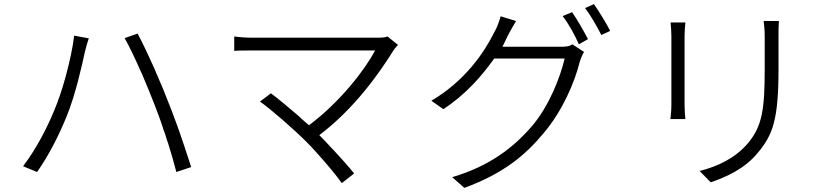

<svg xmlns="http://www.w3.org/2000/svg" viewBox="-20 -852 4040 932"><path d="M908 -41C900 -65 891 -95 880 -126L877 -136C868 -163 858 -192 848 -221L844 -231C843 -234 842 -238 841 -241L837 -251C820 -297 804 -341 788 -379C777 -407 765 -437 752 -466L748 -476C746 -481 744 -486 741 -491L737 -501C736 -503 736 -504 735 -506L731 -516C701 -583 671 -646 648 -689L585 -667C608 -626 636 -568 663 -506L668 -496C688 -449 708 -400 725 -357C737 -328 748 -296 760 -264L763 -254C766 -247 768 -241 770 -234L773 -224C776 -216 779 -208 782 -200L785 -190C787 -183 789 -176 791 -170L795 -160C811 -109 825 -60 836 -17L908 -41ZM303 -286C346 -390 379 -539 392 -600C397 -621 404 -645 411 -666L340 -679C333 -620 318 -552 300 -485L297 -474C281 -416 262 -360 242 -313C208 -230 155 -128 92 -45L160 -17C217 -98 266 -195 303 -286Z M1699 -10C1673 -43 1635 -85 1595 -128L1588 -135C1569 -156 1549 -177 1530 -196C1699 -324 1819 -493 1891 -609C1897 -617 1902 -624 1912 -634L1861 -675C1848 -669 1828 -669 1803 -669H1211C1176 -669 1144 -671 1117 -675V-605C1136 -607 1172 -607 1211 -607H1801C1751 -513 1632 -358 1480 -244C1467 -255 1454 -266 1441 -278L1433 -286C1377 -334 1323 -379 1295 -399L1242 -359C1295 -322 1408 -223 1468 -163C1484 -147 1500 -130 1516 -112L1523 -104C1570 -52 1614 1 1639 37L1699 -10Z M2942 -702C2923 -739 2889 -795 2863 -832L2820 -813C2848 -776 2877 -725 2899 -682L2942 -702ZM2834 -662C2813 -703 2782 -757 2757 -793L2711 -774C2741 -736 2770 -682 2790 -637L2834 -662ZM2620 -207C2711 -315 2770 -453 2795 -555C2800 -570 2807 -587 2815 -600L2758 -637C2743 -626 2726 -625 2699 -625H2419C2429 -645 2437 -663 2445 -679C2455 -697 2470 -726 2485 -750L2410 -773C2404 -749 2392 -718 2383 -702C2381 -699 2380 -696 2378 -693L2375 -687C2329 -596 2237 -459 2074 -363L2132 -322C2243 -395 2319 -484 2379 -568H2721C2699 -474 2644 -337 2565 -243C2473 -135 2355 -45 2175 8L2234 60C2422 -9 2529 -97 2620 -207Z M3659 -111C3731 -197 3759 -271 3759 -516V-671C3759 -704 3759 -727 3761 -750H3687C3690 -727 3692 -704 3692 -671V-519C3692 -324 3681 -240 3610 -156C3548 -84 3466 -45 3376 -22L3430 33C3503 8 3595 -32 3659 -111ZM3303 -344V-677C3303 -699 3305 -725 3307 -743H3235C3237 -725 3239 -695 3239 -677V-344C3239 -315 3236 -289 3234 -274H3307C3305 -291 3303 -318 3303 -344Z"/></svg>

Font: Glow Sans SC Normal
Style: Regular
Weight: 400
Designer: Ryoko NISHIZUKA (kana, bopomofo & ideographs); Paul D. Hunt (Latin, Greek & Cyrillic); Sandoll Communications, Soo-young
Version: Version 0.93